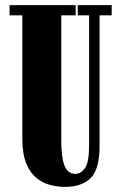

<svg xmlns="http://www.w3.org/2000/svg" viewBox="-20 -720 474 752"><path d="M234.5 12Q208 12 178.8 5Q149.5 -2 124.2 -21.8Q99 -41.5 83.2 -79Q67.5 -116.5 67.5 -177.5V-660H17.5V-700H276.5V-660H220V-170Q220 -102.5 232.8 -70.8Q245.5 -39 275.5 -39Q296.5 -39 312.8 -61.5Q329 -84 329 -152V-660H284.5V-700H417.5V-660H370V-149Q370 -56.5 334.8 -22.2Q299.5 12 234.5 12Z"/></svg>

Font: Imbue 10pt Black
Style: Regular
Weight: 900
Designer: Tyler Finck
Foundry: Etcetera Type Company
Version: Version 1.102; ttfautohint (v1.8.3)